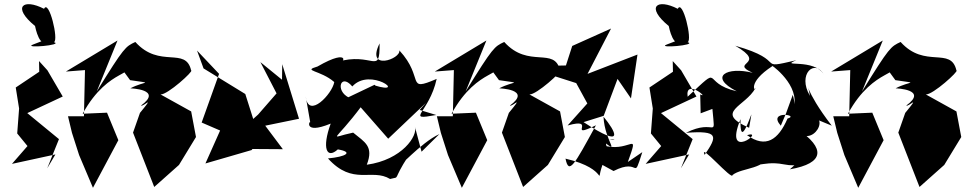

<svg xmlns="http://www.w3.org/2000/svg" viewBox="-20 -802 4601 915"><path d="M205 0 261 -139 110 -263 279 -342 206 -467 166 -511 167 -460 55 -385 71 -285 62 -166 111 -106 37 -21 244 -66ZM138 -590C85 -570 287 -587 237 -601C261 -610 213 -808 190 -760C91 -811 35 -770 147 -678C147 -678 171 -550 216 -620Z M600 -420C716 -402 672 -418 601 -381C601 -381 759 -377 652 -299C662 -291 723 -356 647 -264L614 -170L715 89L833 -16L914 -149L891 -271L745 -352C778 -349 905 -465 891 -466C865 -582 741 -473 625 -602C578 -580 572 -578 441 -366L540 -609L294 -461L385 -468L380 -248H304L323 -169L357 -63L423 93L544 -134L490 -265L374 -260C500 -491 651 -437 546 -494Z M1162 -174 1195 -209 1149 -354 950 -476 919 -561 1024 -450 941 -218 1029 -180 959 -23 1183 -88 1179 -92 1328 -91 1244 -203 1405 -236 1325 -496 1324 -422 1221 -506 1298 -357 1210 -256 1087 -146Z M1989 -79 1957 -199C1973 -156 1896 -40 1728 -17C1762 -105 1719 -124 1663 -170C1542 -145 1569 -116 1705 -299L1674 -319L1830 -141L2010 -312L1980 -278L2059 -254C1906 -226 2025 -261 2061 -426C1910 -361 2006 -429 1883 -562C1892 -521 1722 -461 1789 -595C1790 -437 1759 -559 1583 -506C1622 -487 1659 -581 1493 -485C1418 -463 1506 -469 1573 -411C1564 -355 1449 -232 1437 -342L1459 -216C1459 -239 1417 -156 1556 -213C1513 -95 1537 -42 1590 -90C1667 -77 1628 -55 1543 -47C1662 85 1752 -2 1839 51C1892 37 1845 66 1927 -60C1859 24 1984 -123 2074 -163ZM1851 -318 1765 -398 1639 -338 1662 -330C1572 -353 1598 -462 1659 -390C1744 -484 1925 -346 1765 -395Z M2358 -420C2474 -402 2430 -418 2359 -381C2359 -381 2517 -377 2410 -299C2420 -291 2481 -356 2405 -264L2372 -170L2473 89L2591 -16L2672 -149L2649 -271L2503 -352C2536 -349 2663 -465 2649 -466C2623 -582 2499 -473 2383 -602C2336 -580 2330 -578 2199 -366L2298 -609L2052 -461L2143 -468L2138 -248H2062L2081 -169L2115 -63L2181 93L2302 -134L2248 -265L2132 -260C2258 -491 2409 -437 2304 -494Z M2904 13C3035 -54 2994 70 3041 -77L2972 -30C3027 -183 2988 -81 2871 -105C2846 -161 2987 -127 2841 -139C2947 -56 2862 -124 2856 -246C2912 -178 2966 -86 2761 -220L2857 -250L2923 -426L2987 -333L3018 -542L2780 -450L2892 -666L2707 -583L2677 -490L2624 -489L2579 -453L2726 -406L2779 -309L2685 -204C2831 -245 2676 -135 2820 -205C2716 -15 2691 33 2675 -46C2893 5 2813 92 2851 -16Z M3225 0 3281 -139 3130 -263 3299 -342 3226 -467 3186 -511 3187 -460 3075 -385 3091 -285 3082 -166 3131 -106 3057 -21 3264 -66ZM3158 -590C3105 -570 3307 -587 3257 -601C3281 -610 3233 -808 3210 -760C3111 -811 3055 -770 3167 -678C3167 -678 3191 -550 3236 -620Z M3319 -262 3375 -283C3389 -127 3393 -242 3249 -169C3406 -181 3400 -154 3338 -64C3310 -127 3471 62 3471 32C3517 -5 3637 6 3643 -74C3556 23 3602 -41 3714 -19C3858 10 3860 -105 3744 5C3911 -24 3914 -96 3780 -187C3838 -80 3969 -266 3809 -259L3944 -203C3809 -377 3826 -432 3840 -345C3778 -449 3864 -525 3907 -445C3862 -527 3689 -479 3775 -515C3574 -468 3743 -511 3484 -584C3643 -492 3451 -507 3567 -455C3445 -486 3354 -437 3491 -367C3315 -407 3432 -503 3257 -341C3244 -431 3364 -328 3317 -352ZM3726 -262 3701 -203C3635 -278 3795 -254 3733 -237C3689 -135 3629 -94 3540 -158C3633 -186 3424 -26 3509 -234C3506 -113 3539 -200 3561 -257L3550 -193C3379 -268 3533 -294 3580 -382C3580 -361 3538 -407 3661 -487C3637 -506 3780 -414 3766 -306C3741 -298 3782 -267 3758 -350Z M4247 -420C4363 -402 4319 -418 4248 -381C4248 -381 4406 -377 4299 -299C4309 -291 4370 -356 4294 -264L4261 -170L4362 89L4480 -16L4561 -149L4538 -271L4392 -352C4425 -349 4552 -465 4538 -466C4512 -582 4388 -473 4272 -602C4225 -580 4219 -578 4088 -366L4187 -609L3941 -461L4032 -468L4027 -248H3951L3970 -169L4004 -63L4070 93L4191 -134L4137 -265L4021 -260C4147 -491 4298 -437 4193 -494Z"/></svg>

Font: Asimov Silicon
Style: Regular
Weight: 400
Designer: Google
Version: Version 2.000980; 2014